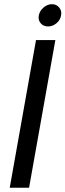

<svg xmlns="http://www.w3.org/2000/svg" viewBox="-20 -886 309 906"><path d="M25.9 0 149.9 -696.8H241.2L117.2 0ZM207 -761.2Q184.6 -761.2 171.9 -776.4Q159.2 -791.5 163.1 -813Q167 -834.5 185.3 -850.3Q203.6 -866.2 225.1 -866.2Q246.6 -866.2 259.5 -850.3Q272.5 -834.5 268.1 -813Q264.6 -791.5 246.6 -776.4Q228.5 -761.2 207 -761.2Z"/></svg>

Font: Poppins
Style: Italic
Weight: 400
Italic angle: -10°
Designer: Ninad Kale (Devanagari), Jonny Pinhorn (Latin)
Foundry: Indian Type Foundry
Version: Version 3.200;PS 1.000;hotconv 16.6.54;makeotf.lib2.5.65590